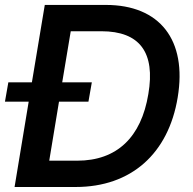

<svg xmlns="http://www.w3.org/2000/svg" viewBox="-28 -747 771 767"><path d="M274.5 0C496.1 0 644.9 -133.5 681.8 -357.6C720.2 -587.4 610.4 -727.3 394.9 -727.3H150.9L99.4 -418H5.3L-8.2 -340.9H86.6L30.2 0ZM168.7 -105.1 207.7 -340.9H325.3L338.8 -418H220.5L254.6 -622.2H377.1C530.5 -622.2 593 -537.3 564.6 -371.4C536.2 -198.5 438.9 -105.1 280.5 -105.1Z"/></svg>

Font: Magic Ui Pro Semi Bold
Style: Italic
Weight: 600
Italic angle: -9.39999°
Designer: Stefan Endress, Andreas Faust
Version: Version 1.000;FEAKit 1.0